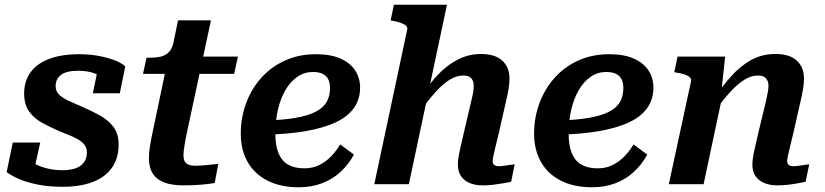

<svg xmlns="http://www.w3.org/2000/svg" viewBox="-20 -778 3483 811"><path d="M244 11Q188 11 141.5 2Q95 -7 61.5 -21.5Q28 -36 8 -51L34 -176H150L120 -42Q102 -50 94.5 -61Q87 -72 88 -85Q89 -98 96 -109Q108 -96 130 -84.5Q152 -73 181.5 -66Q211 -59 245 -59Q276 -59 299 -67Q322 -75 334.5 -92Q347 -109 347 -134Q347 -153 337 -166Q327 -179 310 -189Q293 -199 271.5 -207.5Q250 -216 228 -225Q192 -241 158.5 -259Q125 -277 103.5 -306.5Q82 -336 82 -383Q82 -435 108.5 -472Q135 -509 187 -529Q239 -549 315 -549Q362 -549 401.5 -541Q441 -533 469 -521.5Q497 -510 509 -497L486 -384H372L394 -489Q406 -489 415.5 -480.5Q425 -472 429 -459.5Q433 -447 428 -435Q417 -448 400.5 -458Q384 -468 361.5 -473.5Q339 -479 309 -479Q260 -479 237.5 -461.5Q215 -444 215 -414Q215 -392 230.5 -377.5Q246 -363 272.5 -351Q299 -339 329 -326Q366 -310 401 -291Q436 -272 458.5 -243Q481 -214 481 -168Q481 -109 452.5 -69Q424 -29 371 -9Q318 11 244 11Z M754 5Q707 5 674.5 -7Q642 -19 625.5 -44.5Q609 -70 609 -111Q609 -134 614 -164.5Q619 -195 626 -226L688 -522L754 -539H985L969 -466H584L599 -534H608Q637 -534 657.5 -538.5Q678 -543 692 -556.5Q706 -570 712 -595L732 -692H871L767 -206Q764 -190 761 -174Q758 -158 756.5 -145Q755 -132 755 -122Q755 -97 767.5 -87.5Q780 -78 804 -78Q820 -78 839 -79.5Q858 -81 875 -83Q892 -85 902 -86L887 -5Q864 -1 830.5 2Q797 5 754 5Z M1242 13Q1166 13 1111 -14.5Q1056 -42 1026.5 -93Q997 -144 997 -214Q997 -280 1019 -340.5Q1041 -401 1082.5 -448Q1124 -495 1183 -522Q1242 -549 1314 -549Q1377 -549 1418.5 -530.5Q1460 -512 1480.5 -480Q1501 -448 1501 -408Q1501 -359 1475 -322Q1449 -285 1397.5 -261Q1346 -237 1270.5 -224Q1195 -211 1095 -209L1100 -269Q1175 -271 1227.5 -280Q1280 -289 1312.5 -305.5Q1345 -322 1359.5 -347Q1374 -372 1374 -406Q1374 -428 1366.5 -443Q1359 -458 1343 -466Q1327 -474 1302 -474Q1266 -474 1236.5 -454Q1207 -434 1186 -398Q1165 -362 1154 -315Q1143 -268 1143 -213Q1143 -162 1157 -129.5Q1171 -97 1198 -82Q1225 -67 1265 -67Q1301 -67 1329 -81Q1357 -95 1379 -118Q1401 -141 1417 -168L1475 -125Q1452 -83 1418.5 -52Q1385 -21 1340.5 -4Q1296 13 1242 13Z M1561 0H1707L1868 -758H1644L1630 -692L1640 -690Q1660 -686 1674 -681Q1688 -676 1695 -669.5Q1702 -663 1700 -653ZM2087 -216 2117 -348Q2124 -377 2128 -401.5Q2132 -426 2132 -447Q2132 -494 2101.5 -522Q2071 -550 2012 -550Q1970 -550 1934 -535.5Q1898 -521 1866 -495.5Q1834 -470 1804.5 -433.5Q1775 -397 1746 -354L1754 -307Q1789 -355 1819.5 -389Q1850 -423 1879 -441Q1908 -459 1937 -459Q1961 -459 1971 -447Q1981 -435 1981 -416Q1981 -403 1978.5 -388Q1976 -373 1970 -349L1941 -225Q1931 -182 1925 -155.5Q1919 -129 1916.5 -112.5Q1914 -96 1914 -82Q1914 -54 1927 -34.5Q1940 -15 1963.5 -5Q1987 5 2019 5Q2042 5 2063 2.5Q2084 0 2103.5 -3.5Q2123 -7 2139 -10L2154 -84Q2146 -83 2134.5 -81.5Q2123 -80 2111 -78Q2099 -76 2087 -76Q2074 -76 2067.5 -81.5Q2061 -87 2061 -98Q2061 -105 2064 -119Q2067 -133 2072.5 -156.5Q2078 -180 2087 -216Z M2481 13Q2405 13 2350 -14.5Q2295 -42 2265.5 -93Q2236 -144 2236 -214Q2236 -280 2258 -340.5Q2280 -401 2321.5 -448Q2363 -495 2422 -522Q2481 -549 2553 -549Q2616 -549 2657.5 -530.5Q2699 -512 2719.5 -480Q2740 -448 2740 -408Q2740 -359 2714 -322Q2688 -285 2636.5 -261Q2585 -237 2509.5 -224Q2434 -211 2334 -209L2339 -269Q2414 -271 2466.5 -280Q2519 -289 2551.5 -305.5Q2584 -322 2598.5 -347Q2613 -372 2613 -406Q2613 -428 2605.5 -443Q2598 -458 2582 -466Q2566 -474 2541 -474Q2505 -474 2475.5 -454Q2446 -434 2425 -398Q2404 -362 2393 -315Q2382 -268 2382 -213Q2382 -162 2396 -129.5Q2410 -97 2437 -82Q2464 -67 2504 -67Q2540 -67 2568 -81Q2596 -95 2618 -118Q2640 -141 2656 -168L2714 -125Q2691 -83 2657.5 -52Q2624 -21 2579.5 -4Q2535 13 2481 13Z M2805 0H2952L3034 -386L3027 -390L3043 -539H2842L2828 -473L2839 -471Q2859 -468 2873 -463Q2887 -458 2894 -451Q2901 -444 2899 -435ZM3331 -216 3361 -348Q3368 -377 3372 -401.5Q3376 -426 3376 -447Q3376 -494 3345.5 -522Q3315 -550 3256 -550Q3200 -550 3154.5 -525.5Q3109 -501 3069 -456.5Q3029 -412 2990 -354L2998 -307Q3033 -355 3064 -389Q3095 -423 3124 -441Q3153 -459 3181 -459Q3205 -459 3215.5 -447Q3226 -435 3226 -416Q3226 -403 3223 -388Q3220 -373 3215 -349L3185 -225Q3175 -182 3169 -155.5Q3163 -129 3160.5 -112.5Q3158 -96 3158 -82Q3158 -54 3171 -34.5Q3184 -15 3208 -5Q3232 5 3263 5Q3286 5 3307.5 2.5Q3329 0 3348 -3.5Q3367 -7 3383 -10L3398 -84Q3390 -83 3379 -81.5Q3368 -80 3355.5 -78Q3343 -76 3331 -76Q3318 -76 3311.5 -81.5Q3305 -87 3305 -98Q3305 -105 3308 -119Q3311 -133 3316.5 -156.5Q3322 -180 3331 -216Z"/></svg>

Font: Roboto Serif 20pt SemiBold
Style: Italic
Weight: 600
Italic angle: -10°
Version: Version 1.007